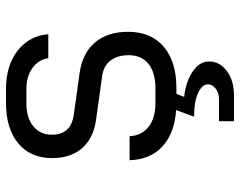

<svg xmlns="http://www.w3.org/2000/svg" viewBox="-100 -499 800 640"><g transform="rotate(-90 300.0 -179.0)"><path d="M216 201V151H289Q311 151 325 139.5Q339 128 339 114Q339 95 310.5 81.5Q282 68 231 68L253 8Q176 3 132 -37.5Q88 -78 86 -147H166Q168 -107 197 -84Q226 -61 276 -61H327Q379 -61 407.5 -84.5Q436 -108 436 -150Q436 -188 417.5 -211.5Q399 -235 363 -239L219 -259Q159 -268 126 -305.5Q93 -343 93 -406Q93 -477 142 -518Q191 -559 276 -559H323Q402 -559 451.5 -520Q501 -481 506 -418H426Q422 -449 394.5 -470Q367 -491 323 -491H276Q227 -491 199 -468Q171 -445 171 -406Q171 -342 238 -333L374 -314Q442 -305 478 -263Q514 -221 514 -152Q514 -76 464.5 -33.5Q415 9 327 9H307L297 35Q323 37 350 47Q377 57 396 75Q415 93 415 119Q415 153 383.5 177Q352 201 300 201Z"/></g></svg>

Font: JetBrains Mono NL Light
Style: Regular
Weight: 300
Monospace: yes
Designer: Philipp Nurullin, Konstantin Bulenkov
Foundry: JetBrains
Version: Version 2.305; ttfautohint (v1.8.4.7-5d5b)